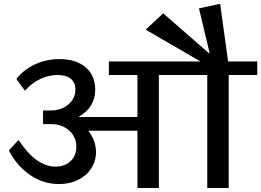

<svg xmlns="http://www.w3.org/2000/svg" viewBox="-20 -948 1317 968"><path d="M1277 -638V-570H1133V0H1025V-570H781V0H673V-289H425Q464 -239 464 -181Q464 -136 440 -99Q416 -62 373.5 -41Q331 -20 278 -20Q200 -20 133.5 -64.5Q67 -109 26 -187V-191L71 -240H75Q163 -108 259 -108Q307 -108 336 -136Q365 -164 365 -208Q365 -258 328.5 -290Q292 -322 242 -322H197V-391H236Q289 -391 324.5 -421Q360 -451 360 -497Q360 -532 336.5 -551Q313 -570 270 -570Q226 -570 183.5 -550Q141 -530 108 -493H104L64 -548V-552Q101 -598 157.5 -624Q214 -650 280 -650Q363 -650 411.5 -609Q460 -568 460 -496Q460 -406 375 -358H673V-570H529V-638H991L717 -797V-801L801 -879H805L1033 -680H1037L984 -902V-906L1086 -928H1090L1130 -638Z"/></svg>

Font: Amiko SemiBold
Style: Regular
Weight: 600
Designer: Pablo Impallari, Rodrigo Fuenzalida, Andres Torresi
Foundry: Impallari Type
Version: Version 1.001; ttfautohint (v1.3)